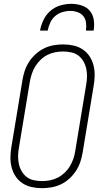

<svg xmlns="http://www.w3.org/2000/svg" viewBox="-20 -975 540 1003"><path d="M200 8Q200 8 199.5 8Q199 8 199 8Q171 8 144.5 2Q118 -4 96.5 -18.5Q75 -33 61 -54.5Q47 -76 40.5 -101.5Q34 -127 34.5 -155Q35 -183 40 -210L97 -555Q101 -580 109 -604.5Q117 -629 131.5 -651.5Q146 -674 166.5 -692.5Q187 -711 210.5 -722.5Q234 -734 259.5 -738.5Q285 -743 310 -743Q310 -743 310 -743Q310 -743 310 -743Q338 -743 364.5 -737Q391 -731 412.5 -716.5Q434 -702 448 -680.5Q462 -659 468.5 -633.5Q475 -608 474.5 -580Q474 -552 469 -525L412 -180Q408 -155 400 -130.5Q392 -106 377.5 -83.5Q363 -61 343 -42.5Q323 -24 299 -12.5Q275 -1 249.5 3.5Q224 8 200 8ZM200 -29Q220 -29 241 -33Q262 -37 281.5 -47Q301 -57 317.5 -72.5Q334 -88 345 -106.5Q356 -125 363 -145Q370 -165 373 -186L430 -531Q434 -552 434.5 -574Q435 -596 430.5 -616.5Q426 -637 415.5 -655Q405 -673 389 -685Q373 -697 352 -701.5Q331 -706 309 -706Q289 -706 268 -702Q247 -698 227.5 -688Q208 -678 192 -662.5Q176 -647 164.5 -628.5Q153 -610 146.5 -590Q140 -570 136 -549L79 -204Q75 -183 74.5 -161Q74 -139 78.5 -118.5Q83 -98 93.5 -80Q104 -62 120 -50Q136 -38 157 -33.5Q178 -29 200 -29ZM189 -815Q194 -843 207 -870.5Q220 -898 243 -918Q266 -938 295 -946.5Q324 -955 352 -955Q380 -955 406.5 -946.5Q433 -938 449.5 -918Q466 -898 470 -870.5Q474 -843 469 -815H429Q432 -835 429.5 -855.5Q427 -876 415.5 -890.5Q404 -905 385.5 -911.5Q367 -918 346 -918Q326 -918 305 -911.5Q284 -905 267.5 -890.5Q251 -876 242 -855.5Q233 -835 229 -815Z"/></svg>

Font: Iosevka SS04 XLt Obl
Style: Regular
Weight: 200
Italic angle: -9°
Monospace: yes
Designer: Belleve Invis
Foundry: Belleve Invis
Version: Version 19.0.0; ttfautohint (v1.8.4)